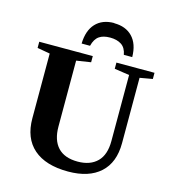

<svg xmlns="http://www.w3.org/2000/svg" viewBox="-125 -970 973 1081"><g transform="rotate(15 361.0 -429.5)"><path d="M409 -60Q482 -60 523 -101Q563 -141 563 -221V-606L476 -619V-655H698V-619L624 -606V-225Q624 -112 558 -52Q492 8 371 8Q240 8 170 -53Q100 -114 100 -230V-607L26 -620V-656H338V-620L254 -607V-223Q254 -144 293 -102Q332 -60 409 -60ZM407 -867V-866Q474 -866 513 -826Q553 -785 554 -708H505Q498 -748 472 -765Q446 -782 406 -782Q366 -782 343 -766Q318 -749 308 -708H259Q261 -784 299 -825Q338 -867 407 -867Z"/></g></svg>

Font: Libra Serif Modern
Style: Bold
Weight: 700
Designer: Stefan Peev, Context Ltd
Foundry: Ascender Corporation
Version: Version 1.000